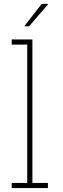

<svg xmlns="http://www.w3.org/2000/svg" viewBox="-20 -964 324 984"><path d="M40 0V-26.4H119.6V-735.4H40V-761.7H146V-26.4H225.6V0ZM106 -831.5 193.8 -944.3H225.1L226.1 -941.9L128.9 -829.1H106.9Z"/></svg>

Font: Roboto Slab Thin
Style: Regular
Weight: 100
Designer: Google
Version: Version 2.000; ttfautohint (v1.8.1.43-b0c9)